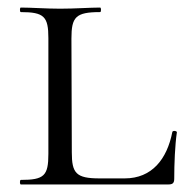

<svg xmlns="http://www.w3.org/2000/svg" viewBox="-20 -488 503 508"><path d="M169 -386C169 -443 180 -456 245 -456C248 -456 248 -468 245 -468C217 -468 180 -465 139 -465C101 -465 64 -468 35 -468C32 -468 32 -456 35 -456C97 -456 108 -444 108 -387V-81C108 -23 97 -12 35 -12C32 -12 32 0 35 0H426C437 0 441 -4 441 -15C441 -54 443 -105 448 -138C448 -142 437 -143 436 -139C422 -67 382 -16 310 -16H243C181 -16 170 -30 170 -85Z"/></svg>

Font: Cormorant SC
Style: Regular
Weight: 400
Designer: Christian Thalmann (Catharsis Fonts)
Version: Version 1.000;PS 001.000;hotconv 1.0.70;makeotf.lib2.5.58329